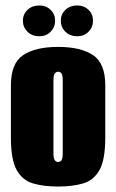

<svg xmlns="http://www.w3.org/2000/svg" viewBox="-20 -676 426 704"><path d="M193 8Q140 8 101 -3.5Q62 -15 41 -53Q20 -91 20 -170V-363Q20 -444 65 -474Q110 -504 193 -504Q276 -504 321 -474Q366 -444 366 -363V-171Q366 -91 345 -53Q324 -15 285 -3.5Q246 8 193 8ZM193 -82Q201 -82 205.5 -88.5Q210 -95 210 -112V-383Q210 -400 205.5 -406.5Q201 -413 193 -413Q186 -413 181 -406.5Q176 -400 176 -383V-112Q176 -95 181 -88.5Q186 -82 193 -82ZM124 -543Q98 -543 81 -559.5Q64 -576 64 -600Q64 -624 81 -640Q98 -656 124 -656Q149 -656 165.5 -640Q182 -624 182 -600Q182 -576 165.5 -559.5Q149 -543 124 -543ZM263 -543Q237 -543 220 -559.5Q203 -576 203 -600Q203 -624 220 -640Q237 -656 263 -656Q288 -656 304.5 -640Q321 -624 321 -600Q321 -576 304.5 -559.5Q288 -543 263 -543Z"/></svg>

Font: Alumni Sans Thin Black
Style: Regular
Weight: 900
Version: Version 1.018